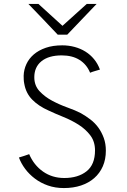

<svg xmlns="http://www.w3.org/2000/svg" viewBox="-20 -942 646 974"><path d="M437 -573Q420 -615 383.5 -638Q347 -661 293 -661Q227 -661 190.5 -631.5Q154 -602 154 -550Q154 -508 180.5 -479.5Q207 -451 244.5 -431Q282 -411 322.5 -396.5Q363 -382 390 -368Q415 -354 438.5 -336Q462 -318 479 -294.5Q496 -271 506.5 -242Q517 -213 517 -178Q517 -133 501.5 -98Q486 -63 458 -38.5Q430 -14 391 -1Q352 12 304 12Q260 12 223 -1Q186 -14 157 -36Q128 -58 107.5 -85.5Q87 -113 76 -143Q90 -147 102 -151Q114 -155 128 -160Q152 -104 198.5 -71.5Q245 -39 306 -39Q376 -39 419 -73Q462 -107 462 -179Q462 -224 438 -255.5Q414 -287 378.5 -309.5Q343 -332 302 -348.5Q261 -365 227 -381Q175 -404 143 -437Q111 -470 103 -518Q101 -527 100.5 -537Q100 -547 100 -558Q101 -589 114 -617Q127 -645 151.5 -666Q176 -687 212 -699.5Q248 -712 296 -712Q328 -712 358 -704Q388 -696 413 -680.5Q438 -665 457 -642Q476 -619 487 -589Q474 -585 461.5 -581.5Q449 -578 437 -573ZM321 -766H273Q236 -805 199 -844Q162 -883 124 -922H175Q205 -894 236 -866.5Q267 -839 297 -811L420 -922H470Q433 -883 395.5 -844Q358 -805 321 -766Z"/></svg>

Font: Transpass ExtraLight
Style: Regular
Weight: 200
Designer: Delve Withrington
Foundry: Delve Fonts
Version: Version 1.001;December 18, 2019;FontCreator 12.0.0.2547 64-b